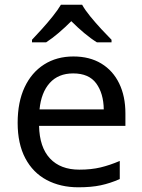

<svg xmlns="http://www.w3.org/2000/svg" viewBox="-20 -786 604 816"><path d="M292 -546Q361 -546 410.5 -516Q460 -486 486.5 -431.5Q513 -377 513 -304V-251H146Q148 -160 192.5 -112.5Q237 -65 317 -65Q368 -65 407.5 -74.5Q447 -84 489 -102V-25Q448 -7 408 1.5Q368 10 313 10Q237 10 178.5 -21Q120 -52 87.5 -113.5Q55 -175 55 -264Q55 -352 84.5 -415Q114 -478 167.5 -512Q221 -546 292 -546ZM291 -474Q228 -474 191.5 -433.5Q155 -393 148 -321H421Q420 -389 389 -431.5Q358 -474 291 -474ZM329 -766Q341 -744 363.5 -716.5Q386 -689 410.5 -662.5Q435 -636 454 -617V-606H392Q366 -622 338 -645.5Q310 -669 283 -696Q256 -669 229 -646Q202 -623 176 -606H116V-617Q135 -637 158.5 -663Q182 -689 204 -716.5Q226 -744 239 -766Z"/></svg>

Font: Noto Sans Historical
Style: Regular
Weight: 400
Designer: Monotype Design Team
Foundry: Monotype Imaging Inc.
Version: Version 2.013; ttfautohint (v1.8.4.7-5d5b)